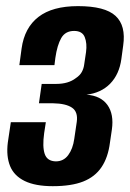

<svg xmlns="http://www.w3.org/2000/svg" viewBox="-20 -614 433 640"><path d="M156 6.6Q97.9 6.6 62.4 -10.6Q26.9 -27.9 13.6 -60.5Q0.4 -93.2 6 -138.6L16.1 -206.6H132.8L127.2 -170.2Q120.9 -124.7 129.1 -100.7Q137.4 -76.7 166.1 -76.1Q191.9 -76.1 207.4 -97Q222.9 -118 227.5 -150.8L235.9 -207.9Q240.5 -241.1 220 -255.1Q199.5 -269 157.4 -269.7H109.8L119 -334.3H167.5Q187.4 -334.3 203.9 -339.1Q220.4 -344 232.5 -353.4Q246.5 -362.6 252.8 -374.3Q259.1 -386 260.7 -399.5L266.8 -440.4Q270.7 -469.4 262.5 -490.1Q254.4 -510.9 227 -510.9Q197.7 -510.9 184.1 -487.1Q170.5 -463.2 164.5 -421L161.5 -397H44.5L52 -452.5Q61.6 -521.6 108.2 -557.6Q154.7 -593.6 240 -593.6Q330 -593.6 365.2 -561Q400.3 -528.5 390.6 -462L384.5 -417.1Q377.5 -366.2 347.3 -335.2Q317 -304.2 268.4 -298.4Q316.1 -294.9 338.2 -264Q360.2 -233.1 352.9 -182.1L346.5 -138.6Q340.2 -89.1 318.4 -56.8Q296.7 -24.5 257.2 -8.9Q217.8 6.6 156 6.6Z"/></svg>

Font: Alumni Sans Thin
Style: Italic
Weight: 100
Italic angle: -8°
Designer: Robert E. Leuschke
Foundry: Robert E. Leuschke
Version: Version 1.016